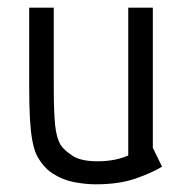

<svg xmlns="http://www.w3.org/2000/svg" viewBox="-20 -470 482 500"><path d="M402 -36Q376 -20 333 -5Q290 10 229 10Q204 10 174 4.5Q144 -1 117.5 -18Q91 -35 74 -69Q68 -84 64 -105Q60 -126 58 -160Q56 -194 56 -247V-450H120V-245Q120 -179 123.5 -144.5Q127 -110 139 -91Q148 -78 169.5 -64Q191 -50 234 -50Q258 -50 278 -54Q298 -58 314 -65V-450H378V-85Z"/></svg>

Font: Aubrey
Style: Regular
Weight: 400
Designer: Gayaneh Bagdasaryan
Foundry: Cyreal.org
Version: Version 1.102; ttfautohint (v1.8.3)